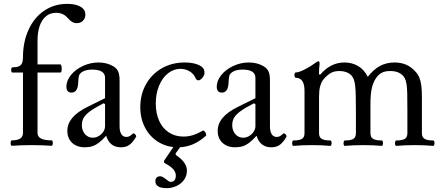

<svg xmlns="http://www.w3.org/2000/svg" viewBox="-20 -746 2272 987"><path d="M41 -24.4Q98.1 -24.4 98.1 -62.5V-373H43.9Q39.6 -373 38.1 -379.9Q36.6 -386.7 38.3 -393.3Q40 -399.9 43.9 -399.9Q64.5 -399.9 76.2 -404.8Q87.9 -409.7 93 -420.9Q98.1 -432.1 98.1 -451.2Q98.1 -530.8 127 -593.5Q155.8 -656.2 207.5 -691.2Q259.3 -726.1 324.7 -726.1Q354 -726.1 375.2 -719.5Q396.5 -712.9 407.7 -700.7Q418.9 -688.5 418.9 -671.4Q418.9 -651.9 406.5 -639.4Q394 -627 375 -627Q362.3 -627 351.1 -633.3Q339.8 -639.6 327.6 -653.8Q315.9 -667.5 301.3 -673.8Q286.6 -680.2 268.1 -680.2Q238.8 -680.2 217.3 -663.1Q195.8 -646 184.3 -613.8Q172.9 -581.5 172.9 -537.6V-415H290Q294.4 -415 296.4 -404.5Q298.3 -394 296.6 -383.5Q294.9 -373 290 -373H172.9V-62.5Q172.9 -24.4 245.1 -24.4Q249.5 -24.4 251 -17.3Q252.4 -10.3 250.7 -3.4Q249 3.4 245.1 3.4Q197.3 0 143.1 0Q88.9 0 41 3.4Q36.6 3.4 35.2 -3.7Q33.7 -10.7 35.4 -17.6Q37.1 -24.4 41 -24.4Z M326.2 -72.8Q326.2 -109.9 351.8 -140.4Q377.4 -170.9 431.2 -197.3L520 -241.2V-346.2Q520 -367.2 503.4 -377.7Q486.8 -388.2 454.1 -388.2Q431.2 -388.2 414.6 -382.1Q397.9 -376 389.2 -363.8Q386.2 -359.9 384.5 -349.9Q382.8 -339.8 381.8 -318.4Q380.9 -294.9 372.1 -282.5Q363.3 -270 348.1 -270Q334.5 -270 327.9 -277.6Q321.3 -285.2 321.3 -300.3Q321.3 -331.5 344.7 -360.4Q368.2 -389.2 406.5 -407Q444.8 -424.8 486.8 -424.8Q507.8 -424.8 527.1 -419.9Q546.4 -415 562.5 -405.3Q580.6 -394.5 587.6 -378.2Q594.7 -361.8 594.7 -332.5V-97.2Q594.7 -70.3 603.8 -56.2Q612.8 -42 629.9 -42Q638.2 -42 646 -46.1Q653.8 -50.3 662.6 -59.1Q665.5 -62 670.4 -59.1Q675.3 -56.2 678.2 -51Q681.2 -45.9 679.7 -43Q662.1 -13.2 644.8 -1Q627.4 11.2 601.6 11.2Q572.8 11.2 553.7 -3.7Q534.7 -18.6 525.9 -48.3Q505.9 -25.9 489 -12.9Q472.2 0 454.8 5.6Q437.5 11.2 415.5 11.2Q388.7 11.2 368.4 0.7Q348.1 -9.8 337.2 -28.6Q326.2 -47.4 326.2 -72.8ZM520 -97.2V-210L513.2 -215.3Q468.3 -192.4 444.6 -175.3Q420.9 -158.2 410.9 -141.6Q400.9 -125 400.9 -103Q400.9 -84.5 408.2 -69.6Q415.5 -54.7 428.5 -46.4Q441.4 -38.1 458 -38.1Q473.1 -38.1 487.5 -46.6Q502 -55.2 511 -68.8Q520 -82.5 520 -97.2Z M701.2 -195.3Q701.2 -260.7 730.7 -313.2Q760.3 -365.7 812.3 -395.3Q864.3 -424.8 929.2 -424.8Q966.3 -424.8 993.2 -415.3Q1020 -405.8 1028.3 -389.2Q1029.8 -386.2 1030.5 -380.9Q1031.2 -375.5 1031.2 -369.1Q1031.2 -363.3 1026.1 -354.5Q1021 -345.7 1013.9 -339.4Q1006.8 -333 1001.5 -333Q996.6 -333 992.4 -335.2Q988.3 -337.4 985.8 -343.3Q976.1 -366.7 954.6 -379.4Q933.1 -392.1 907.7 -392.1Q873 -392.1 844 -369.4Q814.9 -346.7 797.9 -305.9Q780.8 -265.1 780.8 -214.4Q780.8 -163.6 798.1 -125Q815.4 -86.4 847.9 -65.2Q880.4 -43.9 923.3 -43.9Q947.8 -43.9 971.7 -51.3Q995.6 -58.6 1022 -74.2Q1025.9 -76.7 1031.2 -71.3Q1036.6 -65.9 1039.1 -58.1Q1041.5 -50.3 1038.1 -47.4Q1004.4 -17.6 969 -3.2Q933.6 11.2 894.5 11.2Q839.4 11.2 795.2 -15.4Q751 -42 726.1 -89.1Q701.2 -136.2 701.2 -195.3ZM778.8 186Q778.8 173.3 785.2 166.7Q791.5 160.2 803.7 160.2Q814.9 160.2 832.5 174.8Q849.6 189 856.4 189Q883.8 189 883.8 156.2Q883.8 122.6 832 95.7Q822.8 90.8 822.8 86.4Q822.8 81.5 825.2 77.6L881.3 -4.9H917L885.3 39.1Q882.8 43 882.8 46.4Q882.8 49.8 888.2 53.7Q940.9 89.8 940.9 130.9Q940.9 158.2 926 178.7Q911.1 199.2 887.2 210.2Q863.3 221.2 836.9 221.2Q808.1 221.2 793.5 212.4Q778.8 203.6 778.8 186Z M1099.1 -72.8Q1099.1 -109.9 1124.8 -140.4Q1150.4 -170.9 1204.1 -197.3L1293 -241.2V-346.2Q1293 -367.2 1276.4 -377.7Q1259.8 -388.2 1227.1 -388.2Q1204.1 -388.2 1187.5 -382.1Q1170.9 -376 1162.1 -363.8Q1159.2 -359.9 1157.5 -349.9Q1155.8 -339.8 1154.8 -318.4Q1153.8 -294.9 1145 -282.5Q1136.2 -270 1121.1 -270Q1107.4 -270 1100.8 -277.6Q1094.2 -285.2 1094.2 -300.3Q1094.2 -331.5 1117.7 -360.4Q1141.1 -389.2 1179.4 -407Q1217.8 -424.8 1259.8 -424.8Q1280.8 -424.8 1300 -419.9Q1319.3 -415 1335.4 -405.3Q1353.5 -394.5 1360.6 -378.2Q1367.7 -361.8 1367.7 -332.5V-97.2Q1367.7 -70.3 1376.7 -56.2Q1385.7 -42 1402.8 -42Q1411.1 -42 1418.9 -46.1Q1426.8 -50.3 1435.5 -59.1Q1438.5 -62 1443.4 -59.1Q1448.2 -56.2 1451.2 -51Q1454.1 -45.9 1452.6 -43Q1435.1 -13.2 1417.7 -1Q1400.4 11.2 1374.5 11.2Q1345.7 11.2 1326.7 -3.7Q1307.6 -18.6 1298.8 -48.3Q1278.8 -25.9 1262 -12.9Q1245.1 0 1227.8 5.6Q1210.4 11.2 1188.5 11.2Q1161.6 11.2 1141.4 0.7Q1121.1 -9.8 1110.1 -28.6Q1099.1 -47.4 1099.1 -72.8ZM1293 -97.2V-210L1286.1 -215.3Q1241.2 -192.4 1217.5 -175.3Q1193.8 -158.2 1183.8 -141.6Q1173.8 -125 1173.8 -103Q1173.8 -84.5 1181.2 -69.6Q1188.5 -54.7 1201.4 -46.4Q1214.4 -38.1 1231 -38.1Q1246.1 -38.1 1260.5 -46.6Q1274.9 -55.2 1283.9 -68.8Q1293 -82.5 1293 -97.2Z M1488.3 -23.9Q1518.6 -23.9 1532 -32Q1545.4 -40 1545.4 -62V-278.8Q1545.4 -312.5 1534.2 -329.3Q1522.9 -346.2 1500.5 -346.2Q1496.1 -346.2 1494.4 -353Q1492.7 -359.9 1494.4 -366.7Q1496.1 -373.5 1500.5 -373.5Q1516.6 -373.5 1547.6 -389.6Q1578.6 -405.8 1595.7 -418.9Q1604 -425.3 1609.1 -428.2Q1614.3 -431.2 1617.2 -431.2Q1620.1 -431.2 1621.6 -427.7Q1623 -424.3 1623 -417.5Q1621.6 -406.7 1620.6 -394.5Q1619.6 -382.3 1619.6 -364.3L1626 -362.3Q1652.8 -393.6 1683.8 -409.2Q1714.8 -424.8 1750.5 -424.8Q1790 -424.8 1821 -406.5Q1852.1 -388.2 1870.6 -351.1Q1900.4 -389.2 1933.3 -407Q1966.3 -424.8 2008.8 -424.8Q2040 -424.8 2066.4 -414.1Q2092.8 -403.3 2115.7 -377.9Q2128.4 -364.3 2135.5 -347.4Q2142.6 -330.6 2145.8 -306.6Q2148.9 -282.7 2148.9 -246.6V-62Q2148.9 -40 2162.8 -32Q2176.8 -23.9 2207 -23.9Q2211.4 -23.9 2212.9 -16.8Q2214.4 -9.8 2212.6 -2.9Q2210.9 3.9 2207 3.9Q2164.6 0 2112.3 0Q2059.6 0 2017.1 3.9Q2012.7 3.9 2011.2 -3.2Q2009.8 -10.3 2011.5 -17.1Q2013.2 -23.9 2017.1 -23.9Q2047.4 -23.9 2060.8 -32Q2074.2 -40 2074.2 -62V-172.9Q2074.2 -233.9 2073.5 -264.4Q2072.8 -294.9 2069.8 -313.7Q2066.9 -332.5 2060.5 -344.2Q2051.8 -360.8 2033.2 -370.8Q2014.6 -380.9 1985.8 -380.9Q1958.5 -380.9 1941.2 -371.3Q1923.8 -361.8 1910.6 -340.8Q1897 -319.8 1890.6 -289.3Q1884.3 -258.8 1884.3 -208.5V-62Q1884.3 -40 1898.2 -32Q1912.1 -23.9 1942.4 -23.9Q1946.8 -23.9 1948.2 -16.8Q1949.7 -9.8 1948 -2.9Q1946.3 3.9 1942.4 3.9Q1899.9 0 1847.7 0Q1794.9 0 1752.4 3.9Q1748 3.9 1746.6 -3.2Q1745.1 -10.3 1746.8 -17.1Q1748.5 -23.9 1752.4 -23.9Q1782.7 -23.9 1796.1 -32Q1809.6 -40 1809.6 -62V-172.9Q1809.6 -223.1 1808.8 -253.2Q1808.1 -283.2 1805.9 -304Q1803.7 -324.7 1798.8 -337.4Q1790 -360.8 1770 -370.8Q1750 -380.9 1724.6 -380.9Q1704.1 -380.9 1689.5 -375Q1674.8 -369.1 1660.2 -356Q1647 -344.2 1638.7 -332.5Q1630.4 -320.8 1625.2 -300.5Q1620.1 -280.3 1620.1 -249V-62Q1620.1 -40 1634 -32Q1647.9 -23.9 1678.2 -23.9Q1682.6 -23.9 1684.1 -16.8Q1685.5 -9.8 1683.8 -2.9Q1682.1 3.9 1678.2 3.9Q1635.7 0 1583.5 0Q1530.8 0 1488.3 3.9Q1483.9 3.9 1482.4 -3.2Q1481 -10.3 1482.7 -17.1Q1484.4 -23.9 1488.3 -23.9Z"/></svg>

Font: Junicode Two Beta VF
Style: Regular
Weight: 400
Designer: Peter S. Baker
Foundry: Briery Creek Software
Version: Version 1.031 beta; ttfautohint (v1.8.1.43-b0c9)